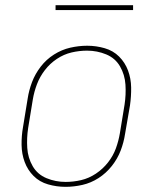

<svg xmlns="http://www.w3.org/2000/svg" viewBox="-20 -715 616 743"><path d="M233 8H234Q266 8 299 0.5Q332 -7 361.5 -26Q391 -45 413 -73Q435 -101 447 -132.5Q459 -164 464 -197L483 -307Q488 -342 487.5 -376.5Q487 -411 475.5 -442Q464 -473 441 -496Q418 -519 385 -528.5Q352 -538 318 -538H317Q285 -538 252 -530.5Q219 -523 189 -504Q159 -485 137.5 -457Q116 -429 104 -397.5Q92 -366 87 -333L69 -223Q63 -189 63.5 -154Q64 -119 75.5 -88Q87 -57 110 -34Q133 -11 166 -1.5Q199 8 233 8ZM234 -11Q195 -11 160 -25.5Q125 -40 106.5 -72Q88 -104 85.5 -142.5Q83 -181 89 -220L107 -330Q112 -360 123 -389Q134 -418 153.5 -443.5Q173 -469 200 -487Q227 -505 257 -512Q287 -519 317 -519Q356 -519 391 -504.5Q426 -490 444.5 -458Q463 -426 465.5 -387.5Q468 -349 462 -310L444 -200Q439 -170 428.5 -141Q418 -112 398 -86.5Q378 -61 351 -43Q324 -25 294 -18Q264 -11 234 -11ZM195 -676H495V-695H195Z"/></svg>

Font: Iosevka Sparkle Thin Oblique
Style: Regular
Weight: 100
Italic angle: -9°
Designer: Belleve Invis
Foundry: Belleve Invis
Version: Version 4.5.0; ttfautohint (v1.8.3)